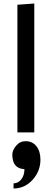

<svg xmlns="http://www.w3.org/2000/svg" viewBox="-20 -753 300 1092"><path d="M50 0ZM175 0H79V-726L175 -733ZM126 50Q164 50 187 78.5Q210 107 210 155Q210 220 165.5 269.5Q121 319 57 319V290Q85 289 102 266Q119 243 119 209Q50 206 50 126Q50 102 71.5 76Q93 50 126 50Z"/></svg>

Font: Myanmar Chatu
Style: Regular
Weight: 400
Designer: Danh Hong
Foundry: Google Inc.
Version: Version 2.00 November 20, 2015